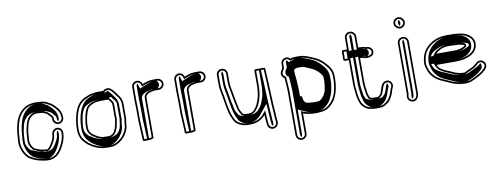

<svg xmlns="http://www.w3.org/2000/svg" viewBox="-70 -1065 4389 1680"><g transform="rotate(-10 2124.5 -225.0)"><path d="M304.1 -396H304.4C310.4 -396 315.3 -392.5 322.8 -388.6C341.5 -382.9 345.3 -376.8 360.8 -359.6C371.9 -346.7 378 -345.4 378 -330.5V-324.5C378 -297.9 399.9 -276 426.5 -276C453.1 -276 475 -297.9 475 -324.5V-330.5C475 -388 438.6 -420 410.8 -447.8C394.3 -464.3 372.1 -472.8 354.2 -483C331.6 -494.9 288.9 -497 258.7 -497C180.6 -497 141.6 -464.9 109.5 -425.2C78 -383.4 63.1 -325.1 56 -263.2L54 -230.3C51.5 -211.5 50 -190.6 50 -169.4C50 -156.3 52.1 -143.2 56.3 -129.7C64.4 -95.9 81.4 -64.4 101.9 -42.2C120.6 -22.3 145.5 -11.7 171.1 -1.1C194.7 8.2 223.5 13.9 250.9 18.9L271 21C345.6 26.7 382.6 -15.8 409 -58.7L421.2 -81.1L429.2 -98.2C432.7 -105 435.9 -112.2 438.7 -119.2C443.2 -137.5 451.7 -157.3 452 -185.2L453 -195.1V-195.5C453 -208.6 448.4 -220.4 439.5 -230.1C407.1 -265.3 358.1 -234.1 356 -199.1L355 -188.9V-188.5C355 -180.1 352.1 -168.8 350 -162.9L345.7 -151.1L341.6 -141.7L331.9 -124.8C326.6 -113.9 319.3 -102.2 312.1 -93.6C304.6 -84.6 297.3 -76 289.2 -76H288.2L287.2 -75.8C285.5 -67.9 284.1 -67.9 282.4 -75.8L281.5 -76H280.5C248.2 -76 215.8 -86.2 194.2 -97C187.6 -100.3 176.6 -104.3 175.2 -106.3C162.9 -122.4 147 -145.8 147 -171.1C147 -178.6 147.3 -186.3 148 -194.5C150.1 -223.2 150.8 -254.7 156.8 -279.5L162.8 -306.2C168.4 -329.2 176.1 -351.4 189 -366.5C206.2 -385.9 221.1 -400 257.6 -400C273.5 -400 287.4 -397.2 304.1 -396ZM437 -185.3C436.8 -160.9 429.5 -143.3 424.4 -123.8C421.8 -117.4 419 -111.3 415.8 -104.8L407.8 -87.9L396 -66.3C370.2 -24.4 338.6 11.1 272.3 6L253 4.1C225.3 -1 198.2 -6.6 176.8 -15C151.4 -25.5 128.6 -35.7 112.9 -52.4C94.4 -72.5 78.4 -102 70.8 -133.2C67.7 -146 65 -157.4 65 -169.4C65 -190.2 66.5 -210.5 69 -228.8L71 -261.9C78.1 -323.6 92.9 -377.9 121.3 -416C152.5 -454.3 185.8 -482 258.7 -482C288.3 -482 330 -478.7 346.9 -469.9C366 -459 386.7 -450.7 400.2 -437.2C428.8 -408.6 460 -380.9 460 -330.5V-324.5C460 -306.2 444.8 -291 426.5 -291C408.2 -291 393 -306.2 393 -324.5V-330.5C393 -351.9 380.3 -359.9 372.1 -369.5C357.6 -385.6 349.5 -395.6 328.6 -402.5C320.4 -406.9 317.9 -410.3 302.7 -411.1C290.9 -412 274 -415 257.6 -415C216.1 -415 195.7 -396.7 177.7 -376.3C161.9 -357.8 154 -333.7 148.2 -309.6L142.2 -282.9C135.7 -256 135.1 -223.6 133 -195.7C132.3 -187.1 132 -179 132 -171.1C132 -139.7 150.8 -113.6 163.2 -97.2C171.5 -86.3 182 -86.4 187.5 -83.6C208.9 -72.9 242 -62.6 272.1 -61.2C285.4 -47.6 297.8 -61.8 298.4 -62.6C312.1 -67.9 317.5 -76.7 323.6 -83.9C331.6 -93.6 339.8 -106.9 345.1 -117.8L355 -134.9L359.6 -145.5L364.1 -157.8C367.8 -168.1 369.6 -183.9 371 -197.9C372.4 -221.2 405.9 -244.5 428.5 -219.9C434.9 -213 437.8 -204.7 438 -195.9C437.7 -192.4 437 -188.9 437 -185.3ZM297.4 -412C337.8 -408.7 350.1 -400.2 352.7 -398.7C379.7 -389.4 385 -379.6 398.8 -364.3C407.9 -353.7 418 -347.4 418 -330.5V-324.5C418 -314.7 421.3 -306 426.5 -299.2C431.3 -305.4 435 -314.7 435 -324.5V-330.5C435 -385.6 401.5 -414.4 373.4 -442.5C359.6 -456.3 342.3 -462.6 321.2 -474.5C311.6 -479.3 286.4 -482 258.7 -482C216.2 -482 181.9 -462.9 147.9 -421C118.3 -381.6 103.1 -324.4 96 -262.7L94 -229.7C91.4 -210.7 90 -190.5 90 -169.4C90 -156.8 91.9 -144.7 96 -131.2C104.1 -98.1 120.7 -67.7 139.7 -47.2C155.9 -29.9 174.9 -21.9 200.4 -11.3C217.2 -4.8 238.6 -0.1 265.1 4.8L280 6.3C303.8 7.8 340.1 -13.5 369.9 -61.9L381.9 -83.9L389.9 -100.9C393.3 -107.7 396 -113.6 398.9 -121C403.8 -139.9 411.7 -158.4 412 -185.5L413 -195.4C413 -205.4 410.4 -213.4 405 -221.1C400.1 -214.9 396.5 -207 396 -198.6L395 -188.6C395 -178.8 392 -167.5 389.6 -160.8L385.3 -148.9L380.9 -138.9L371.1 -121.9C365.8 -111 358.1 -98.4 350.2 -89.1C344.1 -81.8 343 -75.8 324.7 -67.3C324.7 -67.3 283.2 -41.6 249.3 -62.8C211.5 -67.4 182.6 -77.8 162.1 -88.1C158.3 -90 144.6 -91.7 136.7 -102.2C124.1 -118.7 107 -143.5 107 -171.1C107 -178.7 107.3 -186.6 108 -194.9C110.1 -223.4 110.8 -255.1 117 -280.8L123 -307.5C128.7 -331.1 136 -353.6 151 -371.1C165.8 -387.9 185.7 -415 257.6 -415C283.7 -415 288.5 -412.8 297.4 -412Z M919 -362.5V-250.5C919 -245.4 919.2 -241.6 920 -235.1C920 -234.6 919.3 -229.5 918.1 -224.9C910.5 -167.3 896.2 -95 837 -95H821.9C817.3 -95 809.8 -95.3 800.6 -96H787.1C768.9 -99.5 738.7 -111.2 728.3 -120.8C722.7 -126 713.6 -129.6 705.9 -133.6C687 -151.9 672 -165.8 672 -206.5C672 -266.4 685 -319.7 705 -361.3C716.8 -383.1 744.2 -396.5 775.4 -406.2L785.4 -408.1C793.5 -409 813.2 -411 821.9 -411H885.7C887.2 -411 888 -411 889.9 -411.2C899.4 -396.2 919 -381.1 919 -362.5ZM1016 -243.1V-351.9C1016 -389.6 999.1 -416.9 981.3 -438C965.4 -456.8 959.3 -472.6 939.5 -490.3L930.5 -498.1C908.4 -518.3 877.1 -509.5 858.6 -493.5H821.9C793.4 -493.5 766.2 -489.5 743.8 -484.4L716.2 -474.5C705.8 -470.5 695.8 -466.1 687 -461.6C640.3 -438.9 613.7 -397.2 597.3 -345.5C583.9 -303.1 575 -254.3 575 -200.6C575 -146.5 591.5 -108.6 620.2 -80.8C631.4 -69.9 641.6 -56.5 657.8 -47.6C665.5 -43.3 673 -37 682.8 -31C714.2 -15.7 747.1 1 798.9 1C809.1 1.7 816.5 2 821.9 2H837C870 2 891.8 -7.6 912.9 -19.9C936.2 -33.8 957.9 -53.3 973.7 -74.9C990.7 -99.8 1009 -130.9 1009 -170.8C1009 -184.3 1017 -215.8 1017 -233.4V-234.2C1016.4 -237.1 1016 -240.2 1016 -243.1ZM885.7 -426H821.9C811.3 -426 791.9 -423.9 783.2 -422.9L771.8 -420.8C739.5 -410.8 707.2 -396.8 691.8 -368.4C681.4 -349.1 674.4 -330.7 669.1 -306C663 -273.1 657 -245.4 657 -206.5C657 -161.1 676.6 -141.2 695.4 -122.8C701.4 -116.9 715.6 -112.1 718.1 -109.8C729.9 -98.9 742.9 -95 758 -89.4C769 -84.9 776.3 -82.8 785.7 -81H800.1C810.7 -80.2 816.3 -80 821.9 -80H837C912 -80 925.8 -169.6 932.9 -222.1C934.7 -230.2 934.8 -230.7 935 -235.7C934.3 -241.9 934 -245.8 934 -250.5V-362.5C934 -390.5 909 -409.1 902.6 -419.2L897.7 -426.9C893.9 -426.6 889.3 -426 885.7 -426ZM799.4 -14H798.9C750.9 -14 720.2 -29.5 690 -44.2C681 -49.7 674.5 -55.4 665.1 -60.7C652.1 -67.9 643.1 -79.5 630.6 -91.6C605 -116.4 590 -149.7 590 -200.6C590 -252.6 598.6 -300 611.6 -341C627.3 -390.6 651.6 -427.7 693.8 -448.2C702.2 -452.5 711.6 -456.6 721.4 -460.4L748 -470C771 -475.1 794.9 -478.5 821.9 -478.5H864.1C879.7 -491.9 903.4 -502.6 920.6 -486.9L929.6 -479C943.6 -466.5 950.1 -455.7 960.1 -441C964 -434.2 966.8 -431.9 969.8 -428.4C986.6 -408.5 1001 -384.8 1001 -351.9V-243.1C1001 -239.5 1001.6 -235.3 1002 -232.7C1001.6 -216 994 -188.2 994 -170.8C994 -135.7 977.8 -107.5 961.4 -83.6C947.3 -64.1 926.6 -45.6 905.3 -32.9C885.3 -21.2 866.8 -13 837 -13H821.9C817.1 -13 809.4 -13.3 799.4 -14ZM960 -235.3 960 -234.9C959.9 -233.1 959.4 -229.4 958 -223.8C951.5 -175 954 -100.2 868.8 -83C859.5 -81.1 848.4 -80 837 -80H821.9C813.4 -80 807.2 -80.3 797 -81H777.5C761.6 -84 749 -87.2 734.7 -93C721.6 -97.8 702.9 -104.3 691.2 -115.2C689.5 -116.8 678.8 -122 670.5 -126.3C650.8 -145.5 632 -163.2 632 -206.5C632 -244.4 637.8 -271.4 644 -304.1C649.1 -328 656.1 -344 665.7 -364.1C680.1 -390.8 715.7 -407.1 753.4 -418.9L770.6 -422.1C783.3 -423.5 799.5 -426 821.9 -426H883.1L919.7 -429.2L928.8 -414.7C936.8 -402.1 959 -385.1 959 -362.5V-250.5C959 -245.6 959.3 -241.7 960 -235.3ZM821.9 -13H837C845.9 -13 858.2 -15.7 879.2 -28C899.5 -40.1 919.7 -57.8 935 -78.8C951.6 -102.9 969 -132.7 969 -170.8C969 -185.9 977 -216.7 977 -233.6C976.5 -236.3 976 -239.9 976 -243.1V-351.9C976 -387.9 960.2 -413.4 943.2 -433.5C926.6 -453.2 917.5 -471.6 897.2 -489.1C896.8 -488.8 895.9 -488.1 895.3 -487.5L884.8 -478.5H821.9C804.7 -478.5 786.2 -476.2 768.1 -472.4L744.4 -463.8C735.9 -460.5 727.1 -456.8 719.1 -452.6C647.8 -418 615 -310.1 615 -200.6C615 -147.6 631.4 -111.6 657.5 -86.2C669.7 -74.4 680.3 -61.9 690.9 -56C701.5 -50.1 707.3 -44.9 715.8 -39.5C749.1 -23.3 772.6 -14 798.9 -14H802.4C809.2 -13.6 821.8 -13 821.9 -13Z M1126 -26V-10.5C1126 3.4 1145.5 0 1154 0C1159.3 0 1223 4 1223 -16.5V-372C1224.7 -376.9 1224.5 -378.5 1224.7 -378.4C1229.6 -395.5 1250.7 -408.8 1273.6 -412.1C1286.7 -414 1293.4 -418 1307.5 -418H1342.5C1368.3 -418 1391 -440.3 1391 -466.5C1391 -492.7 1368.4 -515 1342.5 -515H1307.5C1269.7 -515 1240.1 -504.8 1211.2 -492.4C1205.2 -512.6 1187.6 -529 1164.5 -529C1137.9 -529 1116 -507.1 1116 -480.5V-357.5C1116 -329.7 1118 -304.2 1118 -275.5V-194.5C1118 -184.3 1118.3 -172.9 1119 -160.1L1121 -126C1121.7 -116.7 1122 -108 1122 -99.5C1122 -86.3 1125 -51.2 1125 -41.5V-40.9C1125.6 -37.1 1126 -32.5 1126 -26ZM1137 -99.5C1137 -108.3 1136.7 -117.6 1136 -127L1134 -160.9C1133.3 -173.5 1133 -184.6 1133 -194.5V-275.5C1133 -304.9 1131 -330.5 1131 -357.5V-480.5C1131 -498.8 1146.2 -514 1164.5 -514C1179.9 -514 1192.4 -503.1 1196.9 -488.1L1201.7 -472L1217.2 -478.6C1245.4 -490.7 1272.5 -500 1307.5 -500H1342.5C1360 -500 1376 -484.2 1376 -466.5C1376 -448.8 1360 -433 1342.5 -433H1307.5C1290 -433 1281.4 -428.4 1271.4 -426.9C1244.8 -423.1 1218.6 -408.8 1210.1 -382C1209.3 -378.5 1209.8 -379.5 1208 -374.5V-19.5C1196.4 -14.1 1159.3 -15 1154 -15C1149.2 -15 1144.4 -14.6 1141 -14.7V-26C1141 -45.4 1137 -79.1 1137 -99.5ZM1166 -26V-14.7C1171.6 -14.6 1179.8 -14.9 1182.8 -15.4C1182.9 -15.6 1183 -16 1183 -16.5V-373C1184.8 -378.2 1183.7 -376.9 1185.2 -380.8C1191.3 -399.8 1211.5 -418.9 1259.5 -426.1C1259.5 -426.1 1269.3 -433 1307.5 -433H1333.1C1341 -438 1351 -451.3 1351 -466.5C1351 -481.5 1341.5 -494.7 1333.1 -500H1307.5C1290.5 -500 1270 -494.8 1241.3 -482.5L1181.6 -457L1171.5 -490.8C1169.9 -496.2 1167.6 -500.7 1164.2 -505.4C1159.4 -498.9 1156 -490.1 1156 -480.5V-357.5C1156 -330 1158 -304.5 1158 -275.5V-194.5C1158 -184.4 1158.3 -173.1 1159 -160.4L1161 -126.4C1161.7 -117.1 1162 -108.1 1162 -99.5C1162 -86.7 1165 -52.1 1165 -41.3C1165.6 -37.6 1166 -32.4 1166 -26Z M1500 -26V-10.5C1500 3.4 1519.5 0 1528 0C1533.3 0 1597 4 1597 -16.5V-372C1598.7 -376.9 1598.5 -378.5 1598.7 -378.4C1603.6 -395.5 1624.7 -408.8 1647.6 -412.1C1660.7 -414 1667.4 -418 1681.5 -418H1716.5C1742.3 -418 1765 -440.3 1765 -466.5C1765 -492.7 1742.4 -515 1716.5 -515H1681.5C1643.7 -515 1614.1 -504.8 1585.2 -492.4C1579.2 -512.6 1561.6 -529 1538.5 -529C1511.9 -529 1490 -507.1 1490 -480.5V-357.5C1490 -329.7 1492 -304.2 1492 -275.5V-194.5C1492 -184.3 1492.3 -172.9 1493 -160.1L1495 -126C1495.7 -116.7 1496 -108 1496 -99.5C1496 -86.3 1499 -51.2 1499 -41.5V-40.9C1499.6 -37.1 1500 -32.5 1500 -26ZM1511 -99.5C1511 -108.3 1510.7 -117.6 1510 -127L1508 -160.9C1507.3 -173.5 1507 -184.6 1507 -194.5V-275.5C1507 -304.9 1505 -330.5 1505 -357.5V-480.5C1505 -498.8 1520.2 -514 1538.5 -514C1553.9 -514 1566.4 -503.1 1570.9 -488.1L1575.7 -472L1591.2 -478.6C1619.4 -490.7 1646.5 -500 1681.5 -500H1716.5C1734 -500 1750 -484.2 1750 -466.5C1750 -448.8 1734 -433 1716.5 -433H1681.5C1664 -433 1655.4 -428.4 1645.4 -426.9C1618.8 -423.1 1592.6 -408.8 1584.1 -382C1583.3 -378.5 1583.8 -379.5 1582 -374.5V-19.5C1570.4 -14.1 1533.3 -15 1528 -15C1523.2 -15 1518.4 -14.6 1515 -14.7V-26C1515 -45.4 1511 -79.1 1511 -99.5ZM1540 -26V-14.7C1545.6 -14.6 1553.8 -14.9 1556.8 -15.4C1556.9 -15.6 1557 -16 1557 -16.5V-373C1558.8 -378.2 1557.7 -376.9 1559.2 -380.8C1565.3 -399.8 1585.5 -418.9 1633.5 -426.1C1633.5 -426.1 1643.3 -433 1681.5 -433H1707.1C1715 -438 1725 -451.3 1725 -466.5C1725 -481.5 1715.5 -494.7 1707.1 -500H1681.5C1664.5 -500 1644 -494.8 1615.3 -482.5L1555.6 -457L1545.5 -490.8C1543.9 -496.2 1541.6 -500.7 1538.2 -505.4C1533.4 -498.9 1530 -490.1 1530 -480.5V-357.5C1530 -330 1532 -304.5 1532 -275.5V-194.5C1532 -184.4 1532.3 -173.1 1533 -160.4L1535 -126.4C1535.7 -117.1 1536 -108.1 1536 -99.5C1536 -86.7 1539 -52.1 1539 -41.3C1539.6 -37.6 1540 -32.4 1540 -26Z M2313 0.5C2313 -46.2 2308.6 -62.4 2306 -114.9C2301.8 -198.2 2298.2 -281.7 2295 -362.8C2294 -388.7 2291 -412.6 2291 -434.5V-437.5C2291 -454.4 2252.1 -448 2242.6 -448C2221.7 -448.5 2193.8 -453.1 2193.8 -437.5V-305.5C2193.8 -271.7 2189.1 -239.3 2184.2 -209.8C2183.7 -207.2 2169.9 -165.1 2169.6 -165.2L2158.9 -139.5C2150.8 -124.5 2143.5 -114.5 2133 -102C2122.5 -88.4 2105.6 -77 2079.2 -77H2062C2051.2 -77 2050.4 -78 2035.4 -81.5C2026.1 -85.1 2026.2 -86.9 2019.9 -99.7C2012 -116.3 2006.5 -119.5 2003.2 -135.8C1998.6 -157.8 1989.8 -196.6 1985.5 -219.7L1977.9 -263C1972.3 -306.3 1961 -335.2 1961 -379.8V-456.1C1961 -481.9 1939.1 -503 1912.5 -503C1885.9 -503 1864 -481.8 1864 -455.9V-379.1C1864 -353.7 1866 -334.1 1870.1 -312.5C1883.8 -250.7 1891.4 -176.3 1907.2 -115.1C1908.5 -107.8 1919.8 -77.4 1919.8 -77.4C1925.4 -66.4 1932.8 -47.9 1939 -37.1C1960.2 -3.7 2004 20 2060.9 20H2079.2C2141.4 20 2185.9 -6.9 2213.7 -41.3C2214.7 -27.3 2216 -13.8 2216 -0.5C2216 9.8 2216.7 19 2218.1 26.8L2220 38.1V45.9C2221.6 59.2 2227.2 70.5 2237 79.1C2271.4 109.3 2319.3 78.3 2317 39.3V31.1C2315.9 19.7 2313 10.5 2313 0.5ZM2298 0.5C2298 13 2301.1 23.9 2302 31.9V39.7C2302.5 48.8 2299.5 57.2 2293.5 64C2272.8 87.6 2239.2 72.6 2235 45V36.9L2232.9 24.2C2231.6 17.4 2231 9.2 2231 -0.5C2231 -14.8 2229.7 -28.7 2228.6 -42.4L2225.8 -80.3L2202 -50.7C2176.8 -19.5 2136.8 5 2079.2 5H2060.9C2007.9 5 1969.6 -17.3 1951.9 -44.8C1946.4 -54.6 1938.6 -73.4 1933.6 -83.4C1931.7 -88.4 1922.4 -114.9 1921.8 -118.3C1906.5 -178 1898.7 -252.8 1884.8 -315.5C1880.9 -335.9 1879 -354.6 1879 -379.1V-455.9C1879 -473.1 1893.8 -488 1912.5 -488C1931.3 -488 1946 -473.1 1946 -456.1V-379.8C1946 -332.3 1957.7 -302.5 1963.1 -260.8L1970.7 -217C1975.1 -193.3 1984 -154.5 1988.5 -132.8C1992.6 -112.8 1999.8 -106.9 2006.4 -93.1C2011.8 -82.2 2016.9 -72.5 2030 -67.5C2042.3 -62.8 2050.3 -62 2062 -62H2079.2C2087.7 -62 2100.3 -63.7 2107.2 -65.3C2120.8 -72.8 2134 -78.7 2144.7 -92.6C2155 -105 2163.6 -116.7 2172.1 -132.4C2176.5 -140.5 2180 -151.1 2183.3 -159.1C2200.9 -201.4 2208.8 -247.7 2208.8 -305.5V-433.5C2216.8 -434.7 2229.2 -433.3 2242.4 -433C2251.3 -433 2268.4 -434.9 2276 -433.4C2276.2 -408.7 2279 -387.3 2280 -362.2C2283.2 -281.1 2286.8 -197.5 2291 -114.1C2293.6 -60.6 2298 -44.9 2298 0.5ZM2233.8 -433.2V-305.5C2233.8 -271.1 2229 -238.6 2224.1 -208.7C2223.2 -204.3 2210.9 -166.6 2208.9 -162.5L2198.3 -136.9C2189.9 -121.4 2182.3 -110.8 2171.3 -97.7C2160.3 -83.7 2144.5 -76.3 2130.2 -68.4C2112.5 -64.2 2101 -62 2079.2 -62H2062C2038.8 -62 2022 -67 2014.5 -68.7C1992.6 -73.7 1986.4 -85.2 1980.5 -97C1973.3 -112.2 1966.9 -116.9 1963.3 -134.7C1958.8 -156.5 1949.9 -195.4 1945.6 -218.7L1938 -262.2C1932.5 -304.9 1921 -334.1 1921 -379.8V-456.1C1921 -465.6 1917.9 -473.5 1912.5 -480.4C1907.8 -474.5 1904 -465.4 1904 -455.9V-379.1C1904 -354 1906 -334.8 1910 -313.6C1923.7 -251.5 1931.3 -177.3 1947 -116.3C1948.1 -110.5 1957.9 -83.4 1959.3 -79.8C1965 -68.6 1972.2 -50.6 1978 -40.4C1998.8 -8 2037 5 2060.9 5H2079.2C2107.5 5 2147.3 -10.9 2175.4 -45.6L2246.7 -134.2L2253.7 -41.7C2254.7 -27.8 2256 -14.2 2256 -0.5C2256 9.6 2256.7 18.4 2258 25.8L2260 37.7V45.6C2261 53.7 2263.8 61.2 2268.3 67.3C2273.8 60.1 2277.6 50.4 2277 39.4V31.4C2275.9 21.3 2273 11.4 2273 0.5C2273 -45.7 2268.6 -61.7 2266 -114.6C2261.8 -197.9 2258.2 -281.5 2255 -362.6C2254 -387.8 2251.1 -410.9 2251 -433.3C2250.2 -433.2 2246.7 -433 2242.6 -433H2241.3C2238.1 -433.1 2237.9 -433.1 2233.8 -433.2Z M2877.1 -240.2V-269.3C2877.1 -335.3 2839.7 -371.3 2807 -405.4C2784.9 -426.9 2758.8 -445.1 2728.7 -457.5C2689.3 -472.8 2654.4 -495 2594.5 -495H2572C2554.2 -495 2537.2 -492.7 2522 -486.8C2513.3 -496.8 2501 -503 2486.6 -503C2460 -503 2438.1 -481.6 2438.1 -455.5V-417.7C2434.1 -411.9 2430 -405.1 2427 -399.3L2421.9 -390.4C2409.4 -364.1 2422.8 -338.2 2442.6 -327.4C2443.7 -318.1 2444.6 -307.7 2445.1 -297.6C2447 -253.2 2452.3 -209.8 2450.1 -166.3L2450.1 -166.1V181.5C2450.1 208.1 2472 230 2498.6 230C2525.3 230 2547.9 208.1 2547.9 181.5V3.9C2580.8 18.5 2621.8 22 2668.6 22C2679 22 2689.3 21.3 2699.8 19.9L2728 15.9C2741.7 13 2753.8 8.8 2763.5 2.9C2793.1 -14.3 2824.9 -43.6 2840.5 -78.9C2854.8 -107 2867 -140 2871.1 -179.1L2874.1 -197.5C2875.4 -211.4 2877.1 -224.8 2877.1 -240.2ZM2780.1 -268.5V-239.8C2780.1 -230.8 2778.4 -219.3 2777.2 -210.1L2775.2 -191.9C2772.8 -172 2768.3 -149.4 2760.2 -136.5C2752.2 -123.8 2753.1 -119 2742.7 -108.6C2730 -92.2 2727.4 -89.8 2710.7 -79.8C2702.4 -76.3 2683.8 -75 2668.6 -75C2655.8 -75 2635.2 -76.5 2624.6 -77.8L2607.5 -79.7C2583.1 -83.3 2573.3 -96.6 2568.1 -119.7L2566 -133.2C2565.4 -135.3 2565 -137.4 2565 -138.5C2565 -150.7 2547.9 -147.1 2547.9 -147.1V-167.1C2550.1 -213.2 2544.6 -256.9 2542.5 -302.4C2540 -330.4 2536.1 -354.1 2536.1 -380.3V-381.5L2535.7 -382.7C2542.5 -388.8 2552.9 -396.1 2558 -396.1H2559.2C2563.6 -397.2 2568.4 -398 2572 -398H2594.5C2600 -398 2606.1 -397.6 2612.3 -397H2612.8C2615.3 -397 2618.4 -396.5 2622 -395.5C2642.7 -389.3 2665.4 -377 2685.7 -369C2704.4 -361.6 2722 -350.3 2736.8 -337.1L2757.9 -316.4C2764.4 -308.8 2766.8 -305 2768.1 -302.1C2773.4 -295.7 2779.1 -286.6 2779.1 -278V-277.3C2779.7 -274.5 2780.1 -271.4 2780.1 -268.5ZM2862.1 -240.2C2862.1 -226.3 2860.4 -212.5 2859.2 -199.4L2856.2 -181C2848.1 -102.8 2810.4 -41.7 2755.9 -10C2748.1 -5.3 2736.9 -1.4 2725.4 1.1L2697.8 5.1C2688.1 6.3 2678.3 7 2668.6 7C2622.4 7 2583.5 3.3 2553.9 -9.8L2532.9 -19.1V181.5C2532.9 199.5 2517.2 215 2498.6 215C2480.3 215 2465.1 199.8 2465.1 181.5V-165.7C2467.4 -212.7 2462 -254.2 2460.1 -298.4C2459.3 -311.9 2458 -324.4 2456.7 -336.9L2449.8 -340.6C2435.6 -348.3 2427.4 -366 2435.3 -383.5C2441 -393.6 2446.6 -403.5 2453.1 -413V-455.5C2453.1 -473 2468 -488 2486.6 -488C2496.6 -488 2504.6 -484 2510.7 -477L2517.6 -468.9L2527.5 -472.8C2540.3 -477.8 2555.5 -480 2572 -480H2594.5C2650.5 -480 2681.9 -459.5 2723.1 -443.6C2750.9 -432.1 2775.8 -414.6 2796.4 -394.8C2830.2 -359.5 2862.1 -328.7 2862.1 -269.3ZM2795.1 -268.5V-239.8C2795.1 -229.1 2793.2 -217 2792.1 -208.3L2790.1 -190.2C2787.6 -169.3 2783.5 -145.5 2772.9 -128.5C2766.9 -119 2767 -112.1 2754 -98.7C2742.5 -83.9 2734.8 -76.7 2718.4 -66.9C2706.6 -59.9 2684.8 -60 2668.6 -60C2654.8 -60 2634.1 -61.5 2622.8 -62.9L2605.6 -64.8C2567.1 -70.5 2556.4 -97 2550.7 -132.4L2532.9 -129V-167.4L2532.9 -167.8C2535 -212.4 2529.8 -253.8 2527.5 -301.4C2525.1 -328 2521.3 -350.4 2521.1 -378.9L2518.2 -387.2C2528.9 -396.8 2536.9 -409.1 2557.7 -411.2C2560.5 -411.8 2567.3 -413 2572 -413H2594.5C2600.4 -413 2606.3 -412.7 2612.8 -412C2617.1 -411.9 2621.5 -411.3 2626.3 -409.8C2649.2 -403 2672.2 -390.4 2691.2 -382.9C2710.9 -375.1 2730.4 -362.9 2747.1 -348.1L2768.9 -326.6C2774.8 -319.7 2777.8 -316 2780.9 -310.1C2785.7 -304.1 2793.4 -293.9 2794.1 -278.8C2794.6 -276 2795.1 -272.2 2795.1 -268.5ZM2837.1 -240.2V-269.3C2837.1 -333.1 2802.5 -365.7 2769.5 -400.2C2748.8 -420.2 2724.3 -436.9 2699.5 -447.2C2652.6 -465.5 2626.9 -480 2594.5 -480H2572C2563.8 -480 2558.7 -479.5 2550.9 -476.4L2504.7 -458.3L2486.2 -479.6C2481.7 -473.7 2478.1 -464.8 2478.1 -455.5V-415.8C2473.9 -409.7 2469.5 -402.8 2466.2 -396.3L2461.2 -387.5C2450.6 -364.7 2465.4 -341.5 2475.5 -336L2482.1 -332.4C2483.3 -321.4 2484.4 -309.8 2485.1 -297.9C2487 -253.6 2492.4 -210.3 2490.1 -165.9V181.5C2490.1 191.4 2493.5 200.3 2498.8 207.1C2504 200.7 2507.9 191.5 2507.9 181.5V-36.9L2578.4 -5.8C2601.5 4.4 2626.9 7 2668.6 7C2674.2 7 2679.3 6.7 2686 5.8L2710.7 2.3C2716.9 0.8 2723.5 -1.4 2729.7 -5.1C2756 -20.4 2786.2 -47.7 2801.1 -81.6C2815.4 -109.5 2827.1 -141 2831.1 -179.8L2834.1 -198.3C2835.4 -211.9 2837.1 -225.4 2837.1 -240.2ZM2494.6 -384.8 2496 -380.8C2496 -380.4 2496.1 -380.7 2496.1 -380.3C2496.1 -353.6 2500 -329.5 2502.5 -302C2504.7 -255.7 2510.1 -213.1 2507.9 -167.2V-122.2L2527 -126C2531.7 -97.2 2536.3 -74.2 2594.4 -65.5L2612.5 -63.5C2629.5 -61.4 2648.8 -60 2668.6 -60C2687.5 -60 2717.5 -60.2 2740.4 -69.7C2759.2 -77.6 2769.3 -89.2 2780.7 -103.9C2793.3 -116.8 2792.2 -122.1 2799.1 -133.1C2808.6 -148.2 2812.7 -170.8 2815.1 -191.2L2817.1 -209.4C2818.3 -218.4 2820.1 -230.2 2820.1 -239.8V-268.5C2820.1 -271.7 2819.6 -275.3 2819.1 -277.9C2819.1 -288.7 2812.5 -298.9 2807.1 -305.6C2805.1 -309.6 2801.7 -314.3 2795.7 -321.3L2773.9 -342.7C2756.9 -357.9 2734.1 -371.6 2714.7 -379.3C2691.4 -388.5 2658 -409.2 2617.5 -412C2612 -412.5 2602.3 -413 2594.5 -413H2572C2560 -413 2553.4 -411.9 2547.2 -410.8C2506.2 -404 2505.1 -394.1 2494.6 -384.8Z M3147.1 -384.3H3147.5C3147.6 -384.3 3147.5 -384.4 3148.2 -384.1C3176.5 -371.6 3214.7 -373.3 3235.3 -393C3256 -413.8 3249.9 -442.8 3230.5 -458.7C3220.2 -466.9 3207.7 -471.8 3190.4 -470.9C3174.5 -476.5 3150.7 -479.7 3129.7 -479.7H3123.6V-580.5C3123.6 -607.1 3098.2 -629 3071.8 -629C3045.5 -629 3023.8 -606.8 3023.8 -580.5V-479.6H2987.3C2971.7 -479.6 2976.3 -452.9 2976.8 -432.3C2976.3 -411.7 2971.7 -385 2987.3 -385H3023.8V-170C3023.8 -141.4 3028.7 -113.4 3030.9 -88.4C3034.5 -52.8 3042 -19.8 3054.5 7.6C3063.5 26.9 3086 47.5 3104.4 58C3125 68.8 3150.4 70.7 3176 73H3214.1C3242 73 3260 66.5 3276.3 54.9C3291.5 46.4 3307.2 32 3317.4 18C3325.3 7.4 3330 -5.6 3335.8 -15.8C3347.2 -35.6 3350.1 -62.7 3359.9 -79.9C3379.4 -116.5 3347.9 -162.7 3303.1 -148.7C3263.1 -136.2 3261.9 -84.4 3248.7 -58C3241.8 -46.7 3239.5 -38.2 3232.5 -33.5C3226.6 -29.6 3220.7 -24 3214.1 -24H3178.5C3164 -26.8 3157.1 -25.9 3146.8 -34.4C3143.8 -41.5 3138.9 -56.5 3135.6 -66L3133.5 -79C3129.9 -108 3123.6 -139.2 3123.6 -170.5V-385.3H3129.7C3132.9 -385.3 3139.2 -384.9 3147.1 -384.3ZM3188.3 -455.8C3203.6 -456.5 3212.6 -453.7 3221 -447C3235.1 -435.5 3237.8 -417.3 3224.8 -403.7C3208.2 -388.5 3175.8 -388.3 3151.6 -399C3143.5 -399.6 3133.9 -400.3 3129.7 -400.3H3108.6V-170.5C3108.6 -137 3115 -105.7 3118.7 -76.8L3121 -62.3C3124.9 -50.9 3130.1 -35.3 3134.5 -25.2C3149.3 -12.9 3163 -11.7 3177 -9H3214.1C3228.7 -9 3237.2 -18.6 3240.9 -21.1C3253.9 -29.9 3256.3 -41.6 3261.8 -50.8C3279.1 -85.2 3278.4 -125.2 3307.6 -134.3C3339.7 -144.4 3359.9 -111.8 3346.8 -87.1C3334.7 -66.1 3331.9 -39.2 3322.8 -23.2C3316 -11.3 3311.6 0.6 3305.3 9C3296.3 21.4 3281.9 34.6 3269 41.8C3252.8 50.8 3241.8 58 3214.1 58H3176.6C3150.3 55.7 3128.1 53.2 3111.6 44.8C3094.7 35 3075 16.1 3068.1 1.3C3056.6 -23.8 3049.3 -55.7 3045.8 -89.8C3043.6 -115.5 3038.8 -143.1 3038.8 -170V-400H2991.2C2990.3 -407.1 2991.5 -419.5 2991.8 -431.9L2991.8 -432.3L2991.8 -432.7C2991.5 -445.1 2990.5 -459 2991.2 -464.6H3038.8V-580.5C3038.8 -598.6 3054 -614 3071.8 -614C3090.8 -614 3108.6 -597.4 3108.6 -580.5V-464.7H3129.7C3150.9 -464.7 3173.7 -460.8 3188.3 -455.8ZM3155.2 -399 3169.5 -397.9 3178.7 -393.8C3182.1 -392.3 3184.8 -391.6 3186.3 -391.3C3188 -391.8 3192.8 -393.6 3197.9 -398.3C3213.6 -414.4 3208.3 -440.8 3194.2 -452.4C3192.5 -453.7 3191.1 -454.7 3189.3 -455.7L3177.1 -455.1L3163.1 -459.9C3155.6 -462.6 3140.5 -464.7 3129.7 -464.7H3083.6V-580.5C3083.6 -590.7 3079.3 -599.8 3073 -606.6C3068 -600.4 3063.8 -590.7 3063.8 -580.5V-464.6H3016.1C3015.3 -456.5 3016.5 -443.8 3016.8 -432.3C3016.5 -420.8 3015.2 -408.8 3016.1 -400H3063.8V-170C3063.8 -142 3068.7 -114.2 3070.8 -88.9C3074.4 -53.9 3081.9 -21.3 3093.9 5.1C3101.7 21.8 3122.9 41 3137.4 49.5C3147.8 54.8 3156 55.8 3180.6 58H3214.1C3221.1 58 3226.8 58 3240.9 47.9C3252.7 39.5 3268.3 28.5 3278.8 14C3285.7 4.7 3290.4 -7.9 3296.7 -18.9C3307 -37 3309.5 -63 3320.7 -83C3328.6 -98.1 3326.4 -116.3 3317.7 -128.4C3302.9 -110.8 3299 -77.3 3287.9 -55C3281.2 -43.9 3281.8 -35.9 3267.4 -26.2C3267.4 -26.2 3266 -9 3214.1 -9H3168.8C3156.8 -11.3 3127.3 -14.2 3108.2 -30.1C3104.4 -38.8 3099.4 -53.9 3095.8 -64.6L3093.6 -78.1C3089.9 -107.1 3083.6 -138.4 3083.6 -170.5V-400.3H3129.7C3139.6 -400.3 3145.8 -399.7 3155.2 -399Z M3472 -1.6C3472 -1.6 3470.3 3.5 3469.2 7.7C3462 36.4 3481.8 61.1 3503.5 67.2C3546.3 79.3 3569 39.9 3569 -1.5V-455.9C3569 -481.8 3547.1 -503 3520.5 -503C3493.9 -503 3472 -481.8 3472 -455.9ZM3515.5 -580C3542.1 -580 3564 -601.9 3564 -628.5C3564 -656 3540.1 -680 3512.5 -680C3485.9 -680 3464 -658.1 3464 -631.5C3464 -604 3487.9 -580 3515.5 -580ZM3487 0.9V-455.9C3487 -473.1 3501.8 -488 3520.5 -488C3539.2 -488 3554 -473.1 3554 -455.9V-1.5C3554 33.9 3537.4 61.2 3507.5 52.8C3492.8 48.6 3478.8 31.1 3483.8 11.3C3485.2 5.5 3486 3.8 3487 0.9ZM3515.5 -595C3496.4 -595 3479 -612.4 3479 -631.5C3479 -649.8 3494.2 -665 3512.5 -665C3531.6 -665 3549 -647.6 3549 -628.5C3549 -610.2 3533.8 -595 3515.5 -595ZM3516.4 45.3C3523.9 34.4 3529 16.5 3529 -1.5V-455.9C3529 -465.4 3525.6 -474 3520.5 -480.4C3515.9 -474.6 3512 -465.4 3512 -455.9V-0.6C3506.6 15.4 3506.9 32.7 3516.4 45.3ZM3515 -602.6C3520 -608.9 3524 -618.4 3524 -628.5C3524 -639.6 3519.5 -649.9 3513 -657.4C3508 -651.1 3504 -641.6 3504 -631.5C3504 -620.4 3508.5 -610.1 3515 -602.6Z M3807.5 -325.6C3834.7 -341.8 3857.9 -354.5 3900.3 -354.5H3929.8C3941.7 -354.5 3991.7 -351.6 4000.5 -350.6C4003.3 -350.3 4041 -342.8 4041 -338.2L4042.1 -336.2V-335C4042.1 -333.6 4040.3 -331.2 4037.3 -329.3C4015.5 -317.1 3995.4 -310.8 3962.1 -307.5L3787.4 -307.5C3788.5 -309 3806.6 -327 3807.5 -325.6ZM3806.3 -170.4C3791.7 -177.4 3781.4 -191.2 3773.3 -210.5H3940.3C3970.2 -210.5 4000.9 -213.6 4024.8 -219.8L4043.8 -225.8C4089.9 -237.9 4130.6 -269.9 4139.9 -318.7C4150.5 -379.5 4110.6 -411 4075.8 -429.6C4041.3 -447.2 3983.6 -451.5 3929.8 -451.5H3900.3C3847.2 -451.5 3809.1 -438.7 3773.8 -419.5C3713.5 -383.4 3668 -330.7 3668 -235V-234.7L3668 -234.5C3668.7 -224.4 3671.3 -212.4 3675.3 -199C3685.2 -161.2 3703.3 -131.3 3728.3 -108.6C3760.3 -76.6 3798.9 -64.3 3842 -45.2L3865.1 -34.3C3878.7 -27.9 3895.7 -22 3910.8 -17.8L3927.8 -13.7C3962.5 -4.8 4017.5 -2.2 4051 -16.1C4079.8 -28 4106.9 -43.1 4133.2 -57.5C4149.5 -67 4166.2 -80.1 4178.8 -92.7C4188.4 -102.3 4200 -114.6 4200 -134C4200 -160.6 4178.1 -182.5 4151.5 -182.5C4138.3 -182.5 4126.5 -177.6 4117.2 -168.3C4102.8 -153.9 4087 -141.4 4066.6 -132.8L4026.4 -113.7C4016.3 -108.9 4010.5 -104.8 4001.5 -102.5H3982.8C3970 -103.7 3968 -104.4 3955.8 -106.3L3938.3 -111.2C3933.5 -112.5 3928 -114.1 3921.7 -116.1C3905.4 -121.3 3874 -139.7 3852.2 -146.1C3835.5 -152 3820.6 -160.7 3806.3 -170.4ZM4002.2 -365.5C3992 -366.7 3943.1 -369.5 3929.8 -369.5H3900.3C3855.6 -369.5 3828 -355.2 3801.8 -339.7C3789.3 -334.5 3779.2 -321.5 3775.5 -316.5L3757.3 -292.5L3962.8 -292.5C3997.7 -295.9 4020.9 -302.9 4044.6 -316.2C4049.4 -318.9 4057.1 -323.5 4057.1 -335V-339.9C4052.2 -364.5 4002.6 -366.5 4002.2 -365.5ZM3798.9 -157.4C3814.9 -146.6 3829 -138.5 3847.2 -132C3865.9 -125.3 3897.5 -108 3917.2 -101.8C3923.6 -99.8 3929.4 -98.1 3934.3 -96.7L3952.6 -91.6C3964.6 -89.7 3968.4 -88.7 3982.2 -87.5H4003.4C4016 -90.8 4023.6 -95.8 4032.8 -100.2L4072.7 -119.1C4096.7 -129.5 4112.5 -142.4 4127.8 -157.7C4134.4 -164.3 4142.1 -167.5 4151.5 -167.5C4169.8 -167.5 4185 -152.3 4185 -134C4185 -121.2 4177.8 -112.9 4168.2 -103.3C4156.6 -91.7 4140.4 -79.1 4125.8 -70.5C4099.9 -56.4 4072.9 -41.4 4045.3 -30C4016.9 -18.2 3963.9 -19.9 3931.4 -28.3L3914.6 -32.3C3898.9 -36.8 3884 -41.9 3871.5 -47.8L3848.3 -58.9C3803.6 -78.7 3768 -90.1 3738.9 -119.2C3716.5 -141.6 3699.5 -166 3689.7 -203C3685.8 -216.2 3683.6 -227.3 3683 -235.3C3683.4 -326.2 3724.5 -372.3 3781.2 -406.5C3815.7 -425.1 3849.8 -436.5 3900.3 -436.5H3929.8C3982.9 -436.5 4039.2 -431.5 4068.9 -416.3C4102 -398.6 4134 -372.6 4125.1 -321.3C4117.2 -279.9 4082.1 -251.3 4039.7 -240.2L4020.7 -234.2C3997.7 -228.4 3969.1 -225.5 3940.3 -225.5H3750.7L3759.5 -204.7C3768.2 -184 3780 -167.2 3798.9 -157.4ZM3734.6 -292.5 3748.9 -311.6C3752.2 -316 3762.8 -328.3 3778 -336.2C3802.6 -350.7 3834.6 -369.5 3900.3 -369.5H3929.8C3951 -369.5 3994.7 -367 4012 -364.9C4020.8 -364 4069.6 -360.3 4080.2 -341.3C4081 -339.9 4081.4 -339 4082.1 -337.7V-335C4082.1 -329.6 4078.4 -325.9 4071.7 -321.7C4046.8 -305.9 4012 -296.9 3967.2 -292.5ZM3772.7 -162.2C3751.3 -173.3 3742 -188.8 3733.8 -208.2L3726.5 -225.5H3940.3C3962.4 -225.5 3984.4 -227.8 4000.7 -231.8L4019.4 -237.7C4049.7 -245.7 4090.9 -272.1 4100 -319.7C4110 -377.4 4073.4 -404.7 4043.3 -420.9C4020.8 -432.2 3979.8 -436.5 3929.8 -436.5H3900.3C3867.3 -436.5 3840.4 -429.2 3807.2 -411.3C3752.4 -378.2 3708 -328.9 3708 -234.9C3708.7 -225.3 3711 -213.9 3715.1 -200.5C3724.8 -163.4 3742 -135.4 3765.5 -114.1C3795.5 -84.2 3825.8 -75.6 3873 -54.8L3896.5 -43.6C3907 -38.6 3920 -34.1 3933.6 -30.1L3949.8 -26.3C3975.5 -19.6 4006.2 -19.9 4021.3 -26.2C4047.3 -36.9 4073.2 -51.2 4099.9 -65.8C4113.2 -73.6 4129.7 -86.3 4141.4 -98C4150.6 -107.2 4160 -116.8 4160 -134C4160 -144 4156.7 -152.7 4151.2 -159.7C4137 -146 4122.3 -134 4097.3 -123.2L4057.8 -104.4C4050.6 -101 4044.7 -95.4 4024.2 -90.1L4014 -87.5H3978.1C3959.3 -89.2 3947.6 -91.3 3935.7 -93.2L3914.8 -99.1C3909.1 -100.6 3902.7 -102.5 3896 -104.6C3869.6 -113 3839.6 -130.8 3827.7 -134.3C3805 -140.9 3788.2 -151.8 3772.7 -162.2Z"/></g></svg>

Font: HoneyBee
Style: Blur
Weight: 700
Foundry: Cannot Into Space Fonts
Version: Version 0.89